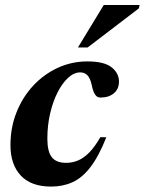

<svg xmlns="http://www.w3.org/2000/svg" viewBox="-20 -710 561 744"><path d="M291 -429.5Q267 -429.5 244.2 -408.8Q221.5 -388 203.2 -352.2Q185 -316.5 174.2 -270Q163.5 -223.5 163.5 -172.5Q163.5 -122.5 180.8 -100.8Q198 -79 236 -79Q260.5 -79 282.5 -88.2Q304.5 -97.5 325.8 -119Q347 -140.5 369 -178.5L392 -178Q362.5 -104 330.5 -62.5Q298.5 -21 261.2 -4Q224 13 178 13Q100.5 13 60.5 -29.8Q20.5 -72.5 20.5 -147.5Q20.5 -215.5 43.8 -274.2Q67 -333 108.2 -377.5Q149.5 -422 203.5 -447Q257.5 -472 318.5 -472Q384 -472 412.5 -449.2Q441 -426.5 441 -393.5Q441 -365 421.2 -348.5Q401.5 -332 370 -332Q357 -331.5 349 -342.8Q341 -354 335.5 -380Q330 -406.5 319 -418Q308 -429.5 291 -429.5ZM282 -526 382 -690.5H521L518 -677.5L319.5 -526Z"/></svg>

Font: Newsreader 36pt
Style: Bold Italic
Weight: 700
Italic angle: -17°
Designer: Hugues Gentile
Foundry: Production Type
Version: Version 1.003